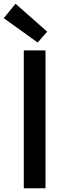

<svg xmlns="http://www.w3.org/2000/svg" viewBox="-30 -1005 359 1025"><path d="M97 0H213V-736H97ZM171 -778 222 -836 53 -985 -10 -908Z"/></svg>

Font: Source Han Sans KR Medium
Style: Regular
Weight: 500
Designer: Ryoko NISHIZUKA (kana & ideographs); Paul D. Hunt (Latin, Greek & Cyrillic); Wenlong ZHANG (bopomofo); Sandoll Communica
Foundry: Adobe Systems Incorporated
Version: Version 1.001;PS 1.001;hotconv 1.0.78;makeotf.lib2.5.61930